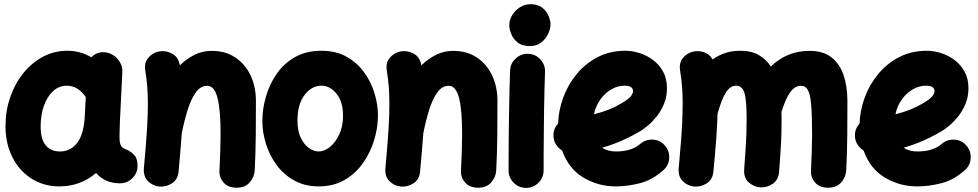

<svg xmlns="http://www.w3.org/2000/svg" viewBox="-20 -815 4678 918"><path d="M553.7 61.5Q482.4 61.5 439.5 12.2Q363.8 76.2 264.2 76.2Q189.9 76.2 131.6 39.6Q73.2 2.9 39.8 -62.3Q6.3 -127.4 6.3 -211.9Q6.3 -285.6 29.1 -350.8Q51.8 -416 92 -465.8Q132.3 -515.6 185.8 -543.9Q239.3 -572.3 301.3 -572.3Q363.8 -572.3 417 -541Q444.3 -570.3 485.4 -564.5Q520 -559.6 543.5 -531.5Q566.9 -503.4 564.9 -470.2L553.7 -241.7Q553.2 -228 552.5 -208.3Q551.8 -188.5 551.5 -170.7Q551.3 -152.8 551.8 -143.6Q552.7 -129.9 558.1 -118.9Q563.5 -107.9 581.5 -101.1Q601.6 -93.8 619.6 -76.2Q637.7 -58.6 637.7 -22Q637.7 12.2 613 36.9Q588.4 61.5 553.7 61.5ZM266.6 -90.8Q316.9 -90.8 348.9 -131.6Q380.9 -172.4 385.7 -263.7Q385.7 -264.2 385.7 -265.1L390.1 -351.1Q352.5 -405.3 299.3 -405.3Q262.2 -405.3 233.9 -379.4Q205.6 -353.5 189.9 -309.1Q174.3 -264.6 174.3 -209.5Q174.3 -150.4 198.2 -120.6Q222.2 -90.8 266.6 -90.8Z M668 -11.7Q677.7 -116.2 682.4 -188.7Q687 -261.2 687 -315.9Q687 -361.8 684.1 -399.7Q681.2 -437.5 674.8 -476.1Q668.5 -514.2 688 -537.6Q707.5 -561 735.8 -567.9Q768.6 -575.7 800.8 -559.8Q833 -543.9 839.8 -502.4Q871.6 -533.7 909.7 -552.7Q947.8 -571.8 992.2 -571.8Q1057.6 -571.8 1105 -540.3Q1152.3 -508.8 1178 -454.6Q1203.6 -400.4 1203.6 -332.5Q1203.6 -252.9 1202.9 -167.5Q1202.1 -82 1197.8 0.5Q1195.8 31.7 1173.8 57.1Q1151.9 82.5 1111.8 82.5Q1070.8 82.5 1049.1 57.9Q1027.3 33.2 1029.3 1Q1031.7 -49.3 1033.2 -93.3Q1034.7 -137.2 1034.7 -174.8Q1034.7 -290 1019.8 -347.4Q1004.9 -404.8 970.7 -404.8Q939 -404.8 916.3 -373.3Q893.6 -341.8 877.4 -290.3Q861.3 -238.8 849.1 -178.2V-177.2Q846.2 -138.2 842.5 -93.3Q838.9 -48.3 834 3.9Q830.6 43.9 801.5 62Q772.5 80.1 740.7 76.7Q710.4 73.7 687.5 51.3Q664.6 28.8 668 -11.7Z M1517.1 -572.3Q1586.4 -572.3 1637.2 -543.7Q1688 -515.1 1721.2 -469Q1754.4 -422.9 1770.8 -368.4Q1787.1 -314 1787.1 -262.7Q1787.1 -206.5 1769.5 -147.2Q1752 -87.9 1716.8 -37.1Q1681.6 13.7 1628.4 44.9Q1575.2 76.2 1503.9 76.2Q1438 76.2 1387.5 48.3Q1336.9 20.5 1303 -25.4Q1269 -71.3 1251.7 -126.7Q1234.4 -182.1 1234.4 -237.3Q1234.4 -293 1251 -351.6Q1267.6 -410.2 1301.8 -460.4Q1335.9 -510.7 1389.6 -541.5Q1443.4 -572.3 1517.1 -572.3ZM1517.1 -405.3Q1469.7 -405.3 1436 -360.8Q1402.3 -316.4 1402.3 -237.3Q1402.3 -189.9 1417.7 -157.2Q1433.1 -124.5 1456.5 -107.7Q1480 -90.8 1503.9 -90.8Q1530.8 -90.8 1557.6 -112.5Q1584.5 -134.3 1602.3 -172.9Q1620.1 -211.4 1620.1 -262.7Q1620.1 -328.1 1589.1 -366.7Q1558.1 -405.3 1517.1 -405.3Z M1822.8 -11.7Q1832.5 -116.2 1837.2 -188.7Q1841.8 -261.2 1841.8 -315.9Q1841.8 -361.8 1838.9 -399.7Q1835.9 -437.5 1829.6 -476.1Q1823.2 -514.2 1842.8 -537.6Q1862.3 -561 1890.6 -567.9Q1923.3 -575.7 1955.6 -559.8Q1987.8 -543.9 1994.6 -502.4Q2026.4 -533.7 2064.5 -552.7Q2102.5 -571.8 2147 -571.8Q2212.4 -571.8 2259.8 -540.3Q2307.1 -508.8 2332.8 -454.6Q2358.4 -400.4 2358.4 -332.5Q2358.4 -252.9 2357.7 -167.5Q2356.9 -82 2352.5 0.5Q2350.6 31.7 2328.6 57.1Q2306.6 82.5 2266.6 82.5Q2225.6 82.5 2203.9 57.9Q2182.1 33.2 2184.1 1Q2186.5 -49.3 2188 -93.3Q2189.5 -137.2 2189.5 -174.8Q2189.5 -290 2174.6 -347.4Q2159.7 -404.8 2125.5 -404.8Q2093.8 -404.8 2071 -373.3Q2048.3 -341.8 2032.2 -290.3Q2016.1 -238.8 2003.9 -178.2V-177.2Q2001 -138.2 1997.3 -93.3Q1993.7 -48.3 1988.8 3.9Q1985.4 43.9 1956.3 62Q1927.2 80.1 1895.5 76.7Q1865.2 73.7 1842.3 51.3Q1819.3 28.8 1822.8 -11.7Z M2415 -694.8Q2415 -719.7 2429 -742.7Q2442.9 -765.6 2466.1 -780.3Q2489.3 -794.9 2516.6 -794.9Q2551.8 -794.9 2572.8 -778.1Q2593.8 -761.2 2603 -738.5Q2612.3 -715.8 2612.3 -698.2Q2612.3 -678.7 2601.3 -654.3Q2590.3 -629.9 2568.4 -612.3Q2546.4 -594.7 2514.2 -594.7Q2475.6 -594.7 2454.1 -612.5Q2432.6 -630.4 2423.8 -653.8Q2415 -677.2 2415 -694.8ZM2506.3 -557.6Q2541 -556.2 2564.2 -530.5Q2587.4 -504.9 2585.9 -470.2Q2584.5 -437 2583.3 -388.9Q2582 -340.8 2581.3 -286.1Q2580.6 -231.4 2580.1 -177.2Q2579.6 -123 2579.3 -76.7Q2579.1 -30.3 2579.1 0Q2579.1 34.2 2554.4 58.8Q2529.8 83.5 2495.1 83.5Q2460.9 83.5 2436.3 58.8Q2411.6 34.2 2411.6 0Q2411.6 -31.2 2411.9 -77.6Q2412.1 -124 2412.6 -178.5Q2413.1 -232.9 2414.1 -288.3Q2415 -343.8 2416.3 -393.1Q2417.5 -442.4 2418.9 -478Q2420.4 -512.7 2446.3 -535.9Q2472.2 -559.1 2506.3 -557.6Z M3152.3 -2Q3100.1 45.4 3040.3 60.8Q2980.5 76.2 2924.8 76.2Q2839.4 76.2 2768.8 33.7Q2698.2 -8.8 2667.5 -95.7Q2650.4 -106 2639.2 -123Q2627.9 -140.1 2626.5 -161.6Q2624 -197.8 2648.4 -224.1Q2650.4 -287.1 2673.1 -348.9Q2695.8 -410.6 2737.5 -461.2Q2779.3 -511.7 2837.9 -542Q2896.5 -572.3 2970.2 -572.3Q3002.4 -572.3 3037.1 -561.5Q3071.8 -550.8 3101.8 -528.6Q3131.8 -506.3 3150.4 -472.7Q3168.9 -439 3168.9 -393.1Q3168.9 -352.5 3155 -318.8Q3141.1 -285.2 3120.4 -259Q3099.6 -232.9 3078.9 -215.6Q3058.1 -198.2 3044.4 -189.9Q2999.5 -163.1 2953.6 -142.8Q2907.7 -122.6 2859.4 -108.9Q2884.8 -90.8 2924.8 -90.8Q2963.9 -90.8 2992.9 -100.3Q3022 -109.9 3040 -126Q3065.9 -148.9 3100.6 -147.5Q3135.3 -146 3158.2 -120.1Q3181.2 -94.7 3179.7 -59.8Q3178.2 -24.9 3152.3 -2ZM2965.3 -405.3Q2933.6 -405.3 2903.6 -388.2Q2873.5 -371.1 2851.1 -340.3Q2828.6 -309.6 2819.8 -268.6Q2895 -287.1 2952.1 -321.3Q2986.8 -341.8 2996.8 -355.7Q3006.8 -369.6 3006.8 -378.9Q3006.8 -405.3 2965.3 -405.3Z M3225.1 -11.7Q3238.3 -151.4 3242.2 -237.3Q3241.7 -245.6 3242.7 -253.4Q3244.1 -287.1 3244.1 -315.9Q3244.1 -361.8 3241.2 -399.7Q3238.3 -437.5 3231.9 -476.1Q3225.6 -514.2 3245.1 -537.6Q3264.6 -561 3293 -567.9Q3319.3 -574.2 3346.2 -565.2Q3373 -556.2 3387.2 -530.8Q3414.1 -550.3 3446.8 -561.3Q3479.5 -572.3 3519.5 -572.3Q3572.3 -572.3 3607.7 -552Q3643.1 -531.7 3665.5 -497.1Q3702.1 -532.7 3748 -552.2Q3793.9 -571.8 3851.1 -571.8Q3916.5 -571.8 3956.1 -540.3Q3995.6 -508.8 4013.7 -454.6Q4031.7 -400.4 4031.7 -332.5Q4031.7 -252.9 4031 -167.5Q4030.3 -82 4025.9 0.5Q4023.9 31.7 4002 57.1Q3980 82.5 3939.9 82.5Q3898.9 82.5 3877.2 57.9Q3855.5 33.2 3857.4 1Q3859.9 -49.3 3861.3 -93.3Q3862.8 -137.2 3862.8 -174.8Q3862.8 -264.2 3858.4 -314.2Q3854 -364.3 3842.8 -384.5Q3831.5 -404.8 3810.1 -404.8Q3793.5 -404.8 3778.3 -394.8Q3763.2 -384.8 3748 -357.9Q3732.9 -331.1 3716.3 -279.8Q3716.8 -263.7 3716.8 -246.1Q3716.8 -212.4 3716.3 -185.5Q3715.8 -158.7 3714.4 -132.1Q3712.9 -105.5 3710.7 -72.5Q3708.5 -39.6 3705.1 5.9Q3702.1 45.4 3674.3 64Q3646.5 82.5 3614.7 80.6Q3583.5 78.1 3559.3 56.6Q3535.2 35.2 3538.1 -5.9Q3542.5 -64 3544.9 -101.8Q3547.4 -139.6 3548.6 -172.1Q3549.8 -204.6 3549.8 -246.1Q3549.8 -338.4 3539.1 -371.8Q3528.3 -405.3 3499.5 -405.3Q3471.7 -405.3 3450.9 -373.3Q3430.2 -341.3 3410.6 -270.5Q3409.2 -215.8 3404.3 -148.9Q3399.4 -82 3391.1 3.9Q3387.7 43.9 3358.6 62Q3329.6 80.1 3297.9 76.7Q3267.6 73.7 3244.6 51.3Q3221.7 28.8 3225.1 -11.7Z M4593.8 -2Q4541.5 45.4 4481.7 60.8Q4421.9 76.2 4366.2 76.2Q4280.8 76.2 4210.2 33.7Q4139.6 -8.8 4108.9 -95.7Q4091.8 -106 4080.6 -123Q4069.3 -140.1 4067.9 -161.6Q4065.4 -197.8 4089.8 -224.1Q4091.8 -287.1 4114.5 -348.9Q4137.2 -410.6 4179 -461.2Q4220.7 -511.7 4279.3 -542Q4337.9 -572.3 4411.6 -572.3Q4443.8 -572.3 4478.5 -561.5Q4513.2 -550.8 4543.2 -528.6Q4573.2 -506.3 4591.8 -472.7Q4610.4 -439 4610.4 -393.1Q4610.4 -352.5 4596.4 -318.8Q4582.5 -285.2 4561.8 -259Q4541 -232.9 4520.3 -215.6Q4499.5 -198.2 4485.8 -189.9Q4440.9 -163.1 4395 -142.8Q4349.1 -122.6 4300.8 -108.9Q4326.2 -90.8 4366.2 -90.8Q4405.3 -90.8 4434.3 -100.3Q4463.4 -109.9 4481.4 -126Q4507.3 -148.9 4542 -147.5Q4576.7 -146 4599.6 -120.1Q4622.6 -94.7 4621.1 -59.8Q4619.6 -24.9 4593.8 -2ZM4406.7 -405.3Q4375 -405.3 4345 -388.2Q4314.9 -371.1 4292.5 -340.3Q4270 -309.6 4261.2 -268.6Q4336.4 -287.1 4393.6 -321.3Q4428.2 -341.8 4438.2 -355.7Q4448.2 -369.6 4448.2 -378.9Q4448.2 -405.3 4406.7 -405.3Z"/></svg>

Font: Mikhak Black
Style: Regular
Weight: 900
Designer: Amin Abedi
Version: Version 3.3